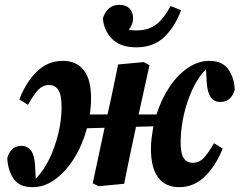

<svg xmlns="http://www.w3.org/2000/svg" viewBox="-20 -761 992 795"><path d="M721 14Q665 14 635 -26Q605 -66 605 -144Q605 -168 608 -191.5Q611 -215 615 -238L543 -236L540 -221Q528 -166 516.5 -111Q505 -56 494 0L388 10L364 -2L413 -232L340 -230Q322 -162 287.5 -106.5Q253 -51 208.5 -18.5Q164 14 115 14Q60 14 36.5 -20.5Q13 -55 10 -106Q24 -156 68 -157Q121 -157 125 -77L128 -21Q159 -52 183 -100.5Q207 -149 221 -206Q235 -263 235 -318Q235 -368 221.5 -388.5Q208 -409 183 -409Q156 -409 136.5 -387Q117 -365 96 -327L60 -349Q87 -420 132.5 -464.5Q178 -509 240 -509Q297 -509 327.5 -469.5Q358 -430 357 -350Q357 -334 355.5 -318.5Q354 -303 352 -287H425Q439 -347 449 -396.5Q459 -446 469 -494L575 -504L599 -491L554 -287H628Q648 -350 681.5 -400.5Q715 -451 758 -480Q801 -509 847 -509Q900 -509 925 -474.5Q950 -440 952 -389Q937 -339 893 -339Q842 -337 836 -418L833 -474Q803 -445 779.5 -396.5Q756 -348 742.5 -291Q729 -234 728 -178Q727 -127 740.5 -106.5Q754 -86 779 -87Q806 -87 825.5 -109Q845 -131 866 -168L902 -146Q875 -77 829.5 -31.5Q784 14 721 14ZM544 -565Q479 -565 444.5 -599.5Q410 -634 406 -685Q414 -711 431 -726Q448 -741 475 -741Q501 -741 516 -726Q531 -711 531 -686Q531 -659 513 -638Q528 -635 544 -635Q596 -635 628.5 -661Q661 -687 686 -736L730 -719Q705 -651 660.5 -608Q616 -565 544 -565Z"/></svg>

Font: Source Serif 4 SmText
Style: Bold Italic
Weight: 700
Italic angle: -12°
Designer: Frank Grießhammer
Foundry: Adobe
Version: Version 4.005;hotconv 1.1.0;makeotfexe 2.6.0